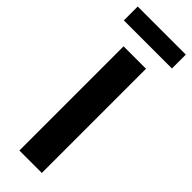

<svg xmlns="http://www.w3.org/2000/svg" viewBox="-291 -833 847 847"><g transform="rotate(45 133.0 -409.0)"><path d="M283.3 -731.7V-818.3H-16.7V-731.7ZM203.3 0V-650H63.3V0Z"/></g></svg>

Font: Familjen Grotesk
Style: Bold
Weight: 700
Designer: Anders Wikstroem, Jonas Baeckman, Matilda Gysing, Kristian Moeller
Foundry: Familjen STHLM AB
Version: Version 2.000